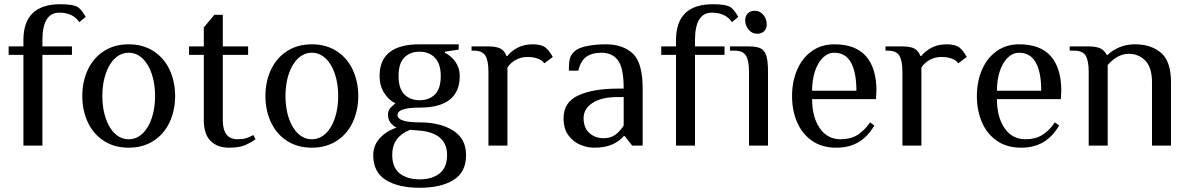

<svg xmlns="http://www.w3.org/2000/svg" viewBox="-20 -690 5637 910"><path d="M91 -430H21V-470H91V-500Q91 -670 266 -670Q329 -670 351 -655Q368 -642 386 -610L356 -585Q326 -630 261 -630Q181 -630 181 -500V-470H321V-430H181V0H91Z M370 -235Q370 -303 396 -359Q422 -415 472 -447.5Q522 -480 590 -480Q658 -480 708 -447.5Q758 -415 784 -359Q810 -303 810 -235Q810 -167 784 -111Q758 -55 708 -22.5Q658 10 590 10Q522 10 472 -22.5Q422 -55 396 -111Q370 -167 370 -235ZM715 -235Q715 -292 699.5 -339Q684 -386 655.5 -413Q627 -440 590 -440Q553 -440 524.5 -413Q496 -386 480.5 -339Q465 -292 465 -235Q465 -178 480.5 -131Q496 -84 524.5 -57Q553 -30 590 -30Q627 -30 655.5 -57Q684 -84 699.5 -131Q715 -178 715 -235Z M946 -120V-430H876V-470H946V-560L996 -620H1036V-470H1156V-430H1036V-120Q1036 -30 1106 -30Q1130 -30 1146.5 -35Q1163 -40 1181 -50L1191 -30Q1168 -13 1140 -1.5Q1112 10 1066 10Q1010 10 978 -22Q946 -54 946 -120Z M1238 -235Q1238 -303 1264 -359Q1290 -415 1340 -447.5Q1390 -480 1458 -480Q1526 -480 1576 -447.5Q1626 -415 1652 -359Q1678 -303 1678 -235Q1678 -167 1652 -111Q1626 -55 1576 -22.5Q1526 10 1458 10Q1390 10 1340 -22.5Q1290 -55 1264 -111Q1238 -167 1238 -235ZM1583 -235Q1583 -292 1567.5 -339Q1552 -386 1523.5 -413Q1495 -440 1458 -440Q1421 -440 1392.5 -413Q1364 -386 1348.5 -339Q1333 -292 1333 -235Q1333 -178 1348.5 -131Q1364 -84 1392.5 -57Q1421 -30 1458 -30Q1495 -30 1523.5 -57Q1552 -84 1567.5 -131Q1583 -178 1583 -235Z M1749 45Q1749 -1 1780 -35Q1811 -69 1859 -85Q1819 -107 1819 -145Q1819 -165 1828 -176Q1837 -187 1854 -200Q1822 -216 1800.5 -250Q1779 -284 1779 -330Q1779 -480 1969 -480H2154V-455L2089 -445V-440Q2120 -424 2139.5 -395.5Q2159 -367 2159 -330Q2159 -180 1969 -180Q1864 -180 1864 -145Q1864 -110 1969 -110Q2066 -110 2127.5 -71.5Q2189 -33 2189 45Q2189 126 2129.5 163Q2070 200 1969 200Q1868 200 1808.5 163Q1749 126 1749 45ZM2069 -330Q2069 -387 2041.5 -416Q2014 -445 1969 -445Q1924 -445 1896.5 -417.5Q1869 -390 1869 -330Q1869 -270 1896.5 -242.5Q1924 -215 1969 -215Q2014 -215 2041.5 -242.5Q2069 -270 2069 -330ZM2099 45Q2099 -55 1979 -70L1924 -75Q1883 -59 1861 -30Q1839 -1 1839 45Q1839 103 1874 131.5Q1909 160 1969 160Q2029 160 2064 131.5Q2099 103 2099 45Z M2295 -350Q2295 -401 2281 -425.5Q2267 -450 2225 -450H2215V-470H2295Q2333 -470 2352.5 -459.5Q2372 -449 2380 -425H2385Q2403 -448 2433.5 -464Q2464 -480 2505 -480Q2545 -480 2565 -465Q2582 -452 2600 -420L2560 -390Q2549 -405 2528 -412.5Q2507 -420 2480 -420Q2450 -420 2425 -406.5Q2400 -393 2385 -370V0H2295Z M2651 -130Q2651 -206 2721.5 -238Q2792 -270 2906 -270H2936Q2936 -368 2909 -404Q2882 -440 2831 -440Q2786 -440 2759 -421Q2732 -402 2721 -355H2676Q2676 -389 2680 -408.5Q2684 -428 2701 -445Q2719 -463 2760.5 -471.5Q2802 -480 2851 -480Q2932 -480 2979 -436.5Q3026 -393 3026 -270V0H2976L2941 -45H2936Q2918 -22 2883 -6Q2848 10 2796 10Q2764 10 2731 -3.5Q2698 -17 2674.5 -48Q2651 -79 2651 -130ZM2936 -95V-230H2906Q2832 -230 2789 -202.5Q2746 -175 2746 -130Q2746 -84 2773.5 -59.5Q2801 -35 2841 -35Q2874 -35 2896 -51Q2918 -67 2936 -95Z M3184 -430H3114V-470H3184V-500Q3184 -670 3359 -670Q3422 -670 3444 -655Q3461 -642 3479 -610L3449 -585Q3419 -630 3354 -630Q3274 -630 3274 -500V-470H3414V-430H3274V0H3184Z M3512 -594Q3512 -615 3524.5 -627Q3537 -639 3558 -639Q3581 -639 3597.5 -620Q3614 -601 3614 -575Q3614 -554 3601.5 -542Q3589 -530 3568 -530Q3545 -530 3528.5 -549Q3512 -568 3512 -594ZM3530 -350Q3530 -401 3516 -425.5Q3502 -450 3460 -450H3440V-470H3530Q3567 -470 3585.5 -460.5Q3604 -451 3612 -426Q3620 -401 3620 -350V0H3530Z M3734 -235Q3734 -303 3758 -359Q3782 -415 3827.5 -447.5Q3873 -480 3934 -480Q4035 -480 4084.5 -423.5Q4134 -367 4134 -260L4132 -220H3829Q3829 -136 3865 -83Q3901 -30 3964 -30Q4011 -30 4043.5 -50Q4076 -70 4104 -110L4124 -95Q4091 -40 4047 -15Q4003 10 3944 10Q3876 10 3829 -22.5Q3782 -55 3758 -110.5Q3734 -166 3734 -235ZM4039 -260Q4039 -348 4013 -394Q3987 -440 3934 -440Q3904 -440 3880 -416.5Q3856 -393 3842.5 -352Q3829 -311 3829 -260Z M4257 -350Q4257 -401 4243 -425.5Q4229 -450 4187 -450H4177V-470H4257Q4295 -470 4314.5 -459.5Q4334 -449 4342 -425H4347Q4365 -448 4395.5 -464Q4426 -480 4467 -480Q4507 -480 4527 -465Q4544 -452 4562 -420L4522 -390Q4511 -405 4490 -412.5Q4469 -420 4442 -420Q4412 -420 4387 -406.5Q4362 -393 4347 -370V0H4257Z M4610 -235Q4610 -303 4634 -359Q4658 -415 4703.5 -447.5Q4749 -480 4810 -480Q4911 -480 4960.5 -423.5Q5010 -367 5010 -260L5008 -220H4705Q4705 -136 4741 -83Q4777 -30 4840 -30Q4887 -30 4919.5 -50Q4952 -70 4980 -110L5000 -95Q4967 -40 4923 -15Q4879 10 4820 10Q4752 10 4705 -22.5Q4658 -55 4634 -110.5Q4610 -166 4610 -235ZM4915 -260Q4915 -348 4889 -394Q4863 -440 4810 -440Q4780 -440 4756 -416.5Q4732 -393 4718.5 -352Q4705 -311 4705 -260Z M5140 -350Q5140 -401 5126 -425.5Q5112 -450 5070 -450H5050V-470H5140Q5177 -470 5196.5 -460Q5216 -450 5225 -430H5230Q5251 -451 5284.5 -465.5Q5318 -480 5360 -480Q5435 -480 5482.5 -440Q5530 -400 5530 -300V0H5440V-300Q5440 -370 5408.5 -402.5Q5377 -435 5330 -435Q5277 -435 5230 -382V0H5140Z"/></svg>

Font: Philosopher
Style: Regular
Weight: 400
Designer: Jovanny Lemonad
Foundry: Jovanny Lemonad
Version: Version 2.000